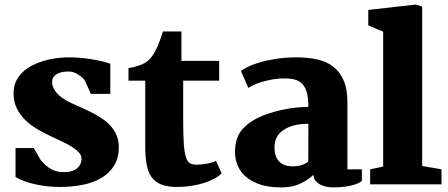

<svg xmlns="http://www.w3.org/2000/svg" viewBox="-20 -816 1983 850"><path d="M48.8 -160.6H129.4L160.2 -107.4Q166 -101.1 174.3 -92.3Q182.6 -83.5 193.8 -75.4Q205.1 -67.4 219.5 -61.3Q233.9 -55.2 252 -54.2Q295.9 -51.8 318.6 -68.8Q341.3 -85.9 340.8 -115.2Q340.3 -128.4 329.8 -140.4Q319.3 -152.3 301.8 -163.8Q284.2 -175.3 261.5 -186.3Q238.8 -197.3 213.9 -208.5Q179.2 -224.6 147.5 -242.9Q115.7 -261.2 91.8 -284.7Q67.9 -308.1 53.7 -337.6Q39.6 -367.2 40 -405.3Q40.5 -434.6 51.5 -457.3Q62.5 -480 80.8 -497.1Q99.1 -514.2 122.8 -526.4Q146.5 -538.6 172.4 -546.1Q198.2 -553.7 224.4 -557.6Q250.5 -561.5 273.9 -562Q301.8 -562.5 330.1 -560.3Q358.4 -558.1 384 -554Q409.7 -549.8 431.4 -544.7Q453.1 -539.6 468.3 -533.7V-400.4H382.3L355 -460.9Q342.3 -476.1 323.5 -487.8Q304.7 -499.5 282.7 -499.5Q269 -499.5 256.1 -497.1Q243.2 -494.6 233.2 -489Q223.1 -483.4 217 -474.9Q210.9 -466.3 210.9 -454.6Q210.9 -438.5 217.5 -424.8Q224.1 -411.1 235.8 -399.2Q247.6 -387.2 263.9 -377Q280.3 -366.7 299.8 -357.9Q323.2 -347.2 347.4 -336.4Q371.6 -325.7 394.5 -313.5Q417.5 -301.3 437.7 -287.1Q458 -272.9 473.1 -254.9Q488.3 -236.8 497.1 -214.6Q505.9 -192.4 505.9 -164.1Q505.9 -115.7 484.9 -82.3Q463.9 -48.8 428.2 -27.8Q392.6 -6.8 345.2 2.4Q297.9 11.7 245.1 11.7Q221.7 11.7 195.6 9.3Q169.4 6.8 143.3 1.5Q117.2 -3.9 92.8 -12.2Q68.4 -20.5 48.8 -32.2Z M623 -459H548.8V-514.2Q575.7 -518.6 598.6 -526.9Q621.6 -535.2 638.2 -549.8Q653.8 -564 669.4 -594Q685.1 -624 701.2 -676.8H783.2V-546.4H950.2V-459H791V-280.8Q791 -215.3 793.9 -177Q796.9 -138.7 803.7 -118.7Q810.5 -98.6 822 -92.8Q833.5 -86.9 851.1 -86.9Q860.8 -86.9 873 -88.1Q885.3 -89.4 897 -91.6Q908.7 -93.8 918.9 -96.9Q929.2 -100.1 936 -104L961.4 -48.8Q949.7 -36.6 929.9 -25.6Q910.2 -14.6 884 -6.3Q857.9 2 827.4 6.8Q796.9 11.7 764.2 11.7Q721.7 11.7 694.3 1Q667 -9.8 651.1 -31.7Q635.3 -53.7 629.2 -87.6Q623 -121.6 623 -168.5Z M1026.4 -192.4Q1033.2 -220.7 1052.7 -243.2Q1072.3 -265.6 1099.6 -282.2Q1127 -298.8 1159.7 -310.3Q1192.4 -321.8 1225.6 -329.1Q1258.8 -336.4 1289.8 -339.6Q1320.8 -342.8 1345.2 -342.8Q1345.2 -381.8 1338.4 -406.2Q1331.5 -430.7 1318.1 -444.6Q1304.7 -458.5 1285.4 -463.6Q1266.1 -468.8 1241.2 -468.8Q1209.5 -468.8 1182.4 -463.6Q1155.3 -458.5 1134 -451.7Q1112.8 -444.8 1098.9 -437.7Q1085 -430.7 1079.6 -426.8L1046.4 -502Q1054.2 -508.3 1074.2 -518.6Q1094.2 -528.8 1125.7 -538.6Q1157.2 -548.3 1199.5 -555.2Q1241.7 -562 1293.5 -562Q1342.8 -562 1384 -553Q1425.3 -543.9 1455.1 -521.2Q1484.9 -498.5 1501.5 -459.7Q1518.1 -420.9 1518.1 -361.3V-66.4H1582V-14.2Q1569.3 -5.4 1553.5 0Q1537.6 5.4 1520.5 8.3Q1503.4 11.2 1486.6 12.5Q1469.7 13.7 1455.6 13.7Q1446.3 13.7 1431.6 11.7Q1417 9.8 1403.1 3.7Q1389.2 -2.4 1378.9 -13.4Q1368.7 -24.4 1367.7 -42Q1342.3 -18.1 1307.6 -2.2Q1272.9 13.7 1226.1 13.7Q1162.1 13.7 1119.4 -3.7Q1076.7 -21 1052.7 -49.6Q1028.8 -78.1 1022.7 -115.5Q1016.6 -152.8 1026.4 -192.4ZM1195.3 -163.6Q1195.3 -116.2 1222.2 -95.2Q1249 -74.2 1300.8 -81.5Q1314 -83.5 1324.7 -88.6Q1335.4 -93.8 1344.7 -100.6Q1344.7 -142.6 1345 -184.3Q1345.2 -226.1 1345.2 -268.1Q1330.1 -268.1 1313 -266.4Q1295.9 -264.6 1279.3 -260.3Q1262.7 -255.9 1247.6 -248Q1232.4 -240.2 1220.7 -228.8Q1209 -217.3 1202.1 -201.2Q1195.3 -185.1 1195.3 -163.6Z M1618.7 -66.4 1676.3 -78.6V-675.8L1610.4 -703.6V-772L1820.8 -795.9L1849.1 -787.1V-81.1L1934.6 -66.4V0H1618.7Z"/></svg>

Font: Merriweather
Style: Heavy
Weight: 900
Version: Version 1.003